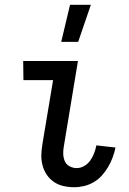

<svg xmlns="http://www.w3.org/2000/svg" viewBox="-20 -775 540 803"><path d="M290 8Q267 8 245 3Q223 -2 205 -14.5Q187 -27 175 -45Q163 -63 157.5 -85Q152 -107 153 -130Q154 -153 158 -176L202 -440H78L77 -520H306L247 -163Q244 -147 244.5 -131Q245 -115 251 -101Q257 -87 271 -79.5Q285 -72 301 -72Q317 -72 332.5 -81Q348 -90 358 -104.5Q368 -119 374 -135Q380 -151 383 -167L463 -158Q459 -138 451.5 -117.5Q444 -97 433 -78Q422 -59 407 -42Q392 -25 372.5 -13.5Q353 -2 332 3Q311 8 290 8ZM236 -600 273 -755H360L307 -600Z"/></svg>

Font: Iosevka Term Curly Medium
Style: Italic
Weight: 500
Italic angle: -9°
Designer: Belleve Invis
Foundry: Belleve Invis
Version: Version 32.3.0